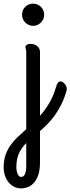

<svg xmlns="http://www.w3.org/2000/svg" viewBox="-109 -623 387 1055"><path d="M199.2 -146Q203.6 -161.6 209.5 -168.7Q215.3 -175.8 223.1 -175.8Q229 -175.8 235.1 -172.1Q241.2 -168.5 246.3 -162.6Q251.5 -156.7 254.6 -149.4Q257.8 -142.1 257.8 -134.8Q257.8 -133.8 257.8 -130.9Q257.8 -127.9 256.8 -125Q244.1 -81.5 227.3 -48.1Q210.4 -14.6 191.4 11.7Q172.4 38.1 151.9 58.8Q131.3 79.6 110.8 97.2V270Q110.8 309.6 101.8 336.7Q92.8 363.8 78.1 380.6Q63.5 397.5 44.7 404.8Q25.9 412.1 6.8 412.1Q-14.2 412.1 -31.7 403.1Q-49.3 394 -62 378.4Q-74.7 362.8 -81.8 341.8Q-88.9 320.8 -88.9 296.9Q-88.9 258.8 -78.9 229.5Q-68.8 200.2 -51.8 175.8Q-34.7 151.4 -12.2 130.1Q10.3 108.9 35.2 86.9V-333Q35.2 -347.2 33 -353.5Q30.8 -359.9 30.8 -365.2Q30.8 -372.6 38.6 -377.2Q46.4 -381.8 57.1 -381.8Q82 -381.8 96.4 -368.9Q110.8 -356 110.8 -337.9V13.2Q138.2 -17.1 161.1 -55.7Q184.1 -94.2 199.2 -146ZM12.2 -542Q12.2 -555.2 16.8 -566.4Q21.5 -577.6 29.8 -585.7Q38.1 -593.8 49.3 -598.4Q60.5 -603 73.2 -603Q85.4 -603 96.4 -598.4Q107.4 -593.8 115.7 -585.7Q124 -577.6 128.9 -566.4Q133.8 -555.2 133.8 -542Q133.8 -529.3 128.9 -518.3Q124 -507.3 115.7 -499Q107.4 -490.7 96.4 -485.8Q85.4 -481 73.2 -481Q60.5 -481 49.3 -485.8Q38.1 -490.7 29.8 -499Q21.5 -507.3 16.8 -518.3Q12.2 -529.3 12.2 -542ZM6.8 349.1Q19 349.1 24.9 339.4Q30.8 329.6 33 316.7Q35.2 303.7 35.2 290.5Q35.2 277.3 35.2 270V163.1Q10.7 187.5 -4.2 218.3Q-19 249 -19 293.9Q-19 317.4 -12 333.3Q-4.9 349.1 6.8 349.1Z"/></svg>

Font: Grand Hotel
Style: Regular
Weight: 400
Designer: Brian J. Bonislawsky & Jim Lyles for Astigmatic (AOETI)
Foundry: Astigmatic (AOETI)
Version: Version 001.000